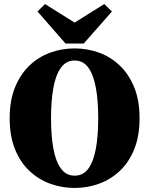

<svg xmlns="http://www.w3.org/2000/svg" viewBox="-20 -912 740 952"><path d="M350 20Q287 20 229 -1Q171 -22 125.5 -65Q80 -108 54 -173Q28 -238 28 -326Q28 -414 54.5 -479Q81 -544 126 -587Q171 -630 229 -651Q287 -672 350 -672Q413 -672 471 -651Q529 -630 574 -587Q619 -544 645.5 -479Q672 -414 672 -326Q672 -238 646 -173Q620 -108 574.5 -65Q529 -22 471 -1Q413 20 350 20ZM350 -41Q393 -41 418.5 -76.5Q444 -112 455.5 -176Q467 -240 467 -326Q467 -412 455.5 -476Q444 -540 418.5 -576Q393 -612 350 -612Q308 -612 282 -576Q256 -540 244.5 -476Q233 -412 233 -326Q233 -240 244.5 -176Q256 -112 282 -76.5Q308 -41 350 -41ZM203 -892 350 -800 497 -892 535 -855 395 -696H305L166 -855Z"/></svg>

Font: Source Serif Pro Black
Style: Regular
Weight: 900
Designer: Frank Grießhammer
Foundry: Adobe Systems Incorporated
Version: Version 3.001;hotconv 1.0.111;makeotfexe 2.5.65597